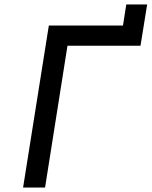

<svg xmlns="http://www.w3.org/2000/svg" viewBox="-20 -845 683 865"><path d="M84 0H183L284 -639H613L643 -825H549L534 -730H200Z"/></svg>

Font: JetBrains Mono Medium
Style: Italic
Weight: 436
Italic angle: -9°
Monospace: yes
Designer: Philipp Nurullin, Konstantin Bulenkov
Foundry: JetBrains
Version: Version 2.305